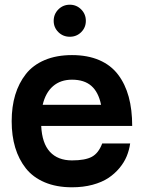

<svg xmlns="http://www.w3.org/2000/svg" viewBox="-20 -775 623 819"><path d="M287.1 -435.1Q238.3 -435.1 206.3 -407.5Q174.3 -379.9 162.1 -328.1H411.1Q399.9 -382.3 369.6 -408.7Q339.4 -435.1 287.1 -435.1ZM287.1 23.9Q220.7 23.9 170.7 2.7Q120.6 -18.6 90.3 -56.9Q60.1 -95.2 44.9 -145.5Q29.8 -195.8 29.8 -257.8Q29.8 -319.8 44.9 -370.1Q60.1 -420.4 90.3 -459Q120.6 -497.6 170.7 -518.8Q220.7 -540 287.1 -540Q353.5 -540 403.3 -518.6Q453.1 -497.1 483.6 -456.8Q514.2 -416.5 529.1 -361.8Q543.9 -307.1 543.9 -237.8H155.8Q159.2 -164.1 192.9 -127.4Q226.6 -90.8 287.1 -90.8Q343.3 -90.8 371.8 -106.2Q400.4 -121.6 416 -163.1H535.2Q531.2 -134.8 520.5 -108.6Q509.8 -82.5 489.5 -58.1Q469.2 -33.7 441.9 -15.6Q414.6 2.4 374.8 13.2Q335 23.9 287.1 23.9ZM209 -686Q209 -714.8 229 -734.9Q249 -754.9 277.8 -754.9Q306.2 -754.9 326.2 -734.9Q346.2 -714.8 346.2 -686Q346.2 -657.7 326.4 -637.9Q306.6 -618.2 277.8 -618.2Q249 -618.2 229 -637.9Q209 -657.7 209 -686Z"/></svg>

Font: Miedinger*
Style: Bold
Weight: 700
Version: Version 001.000